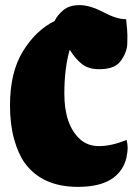

<svg xmlns="http://www.w3.org/2000/svg" viewBox="-20 -729 536 749"><path d="M450 -490Q427 -459 367 -459Q326 -459 300.5 -478.5Q275 -498 252 -535Q231 -462 231 -364Q231 -244 290 -188Q320 -159 367 -159Q414 -159 474 -183Q478 -167 478 -151Q478 -138 473.5 -115.5Q469 -93 456 -72Q443 -51 423 -36Q375 0 284 0Q144 0 76 -94Q51 -129 35 -186.5Q19 -244 19 -318Q19 -447 69.5 -529Q120 -611 193 -647Q203 -669 226.5 -689Q250 -709 290.5 -709Q331 -709 383 -681.5Q435 -654 472 -654Q477 -607 477 -591Q477 -575 476.5 -558Q476 -541 469 -523.5Q462 -506 450 -490Z"/></svg>

Font: Chela One Cyrilic
Style: Regular
Weight: 400
Designer: Miguel Hernandez
Foundry: LatinoType
Version: Version 1.001